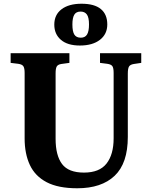

<svg xmlns="http://www.w3.org/2000/svg" viewBox="-20 -995 814 1029"><path d="M394 14Q292 14 230 -18.5Q168 -51 140 -111Q112 -171 112 -253V-604Q112 -629 105.5 -639.5Q99 -650 78 -653L37 -658V-710H352V-658L308 -652Q290 -649 284 -638.5Q278 -628 278 -602V-251Q278 -162 312.5 -116Q347 -70 430 -70Q513 -70 551 -118.5Q589 -167 589 -254V-604Q589 -630 582.5 -640Q576 -650 555 -653L516 -658V-710H737V-658L697 -652Q678 -649 671.5 -638.5Q665 -628 665 -600V-261Q665 -120 594.5 -53Q524 14 394 14ZM408 -751Q342 -751 306.5 -781.5Q271 -812 271 -863Q271 -916 310 -945.5Q349 -975 417 -975Q486 -975 520.5 -946.5Q555 -918 555 -864Q555 -812 515.5 -781.5Q476 -751 408 -751ZM413 -793Q436 -793 446.5 -810Q457 -827 457 -864Q457 -902 445.5 -917.5Q434 -933 412 -933Q388 -933 378 -916Q368 -899 368 -864Q368 -826 378.5 -809.5Q389 -793 413 -793Z"/></svg>

Font: Literata 36pt
Style: Bold
Weight: 700
Designer: Latin by Veronika Burian and Jose Scaglione. Greek by Irene Vlachou. Cyrillic by Vera Evstafieva.
Foundry: TypeTogether
Version: Version 3.002